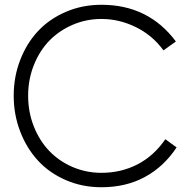

<svg xmlns="http://www.w3.org/2000/svg" viewBox="-20 -767 800 800"><path d="M402.8 13.2Q322.8 13.2 254.2 -16.6Q185.5 -46.4 138.2 -97.9Q90.8 -149.4 64 -219.5Q37.1 -289.6 37.1 -368.2Q37.1 -446.8 64 -516.6Q90.8 -586.4 138.2 -637.2Q185.5 -688 254.2 -717.5Q322.8 -747.1 402.8 -747.1Q598.6 -747.1 712.9 -594.2L661.1 -557.1Q615.2 -620.1 545.9 -654.1Q476.6 -688 402.8 -688Q339.4 -688 283 -663.8Q226.6 -639.6 185.8 -597.7Q145 -555.7 121.1 -495.8Q97.2 -436 97.2 -368.2Q97.2 -300.3 120.8 -240.5Q144.5 -180.7 185.1 -138.2Q225.6 -95.7 282.2 -71.3Q338.9 -46.9 402.8 -46.9Q484.4 -46.9 552.7 -82Q621.1 -117.2 668.9 -187L715.8 -152.8Q663.1 -72.8 584 -29.8Q504.9 13.2 402.8 13.2Z"/></svg>

Font: Kreadon Light
Style: Regular
Weight: 300
Designer: kohakuno
Foundry: StudioGnu
Version: Version 1.000;Glyphs 3.1.2 (3151)